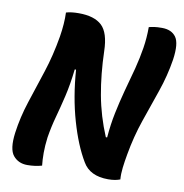

<svg xmlns="http://www.w3.org/2000/svg" viewBox="-80 -784 835 870"><g transform="rotate(10 337.0 -349.0)"><path d="M169 1Q138 10 102 10Q61 10 37 -19Q13 -48 23 -124Q33 -198 57 -271Q81 -344 106.5 -422Q132 -500 147 -589Q152 -620 154 -648Q156 -676 155 -701Q178 -708 213 -708Q285 -708 319.5 -675.5Q354 -643 356 -559Q359 -453 376 -359.5Q393 -266 431 -176H437Q442 -237 453 -290Q464 -343 478 -395.5Q492 -448 508 -506Q521 -557 528.5 -604Q536 -651 536 -701Q547 -704 560.5 -706Q574 -708 596 -708Q640 -708 660.5 -679.5Q681 -651 670 -575Q658 -499 632.5 -425.5Q607 -352 581 -276.5Q555 -201 540 -116Q534 -83 530.5 -53.5Q527 -24 529 1Q519 5 505.5 7.5Q492 10 474 10Q390 10 357 -47Q315 -117 284.5 -223Q254 -329 245 -454H239Q231 -383 218 -328Q205 -273 192 -226Q179 -179 171 -129Q166 -90 166 -57.5Q166 -25 169 1Z"/></g></svg>

Font: Recursive Sn Csl St
Style: Bold Italic
Weight: 700
Italic angle: -15°
Version: Version 1.079;hotconv 1.0.112;makeotfexe 2.5.65598; ttfautoh